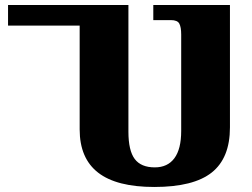

<svg xmlns="http://www.w3.org/2000/svg" viewBox="-20 -734 1002 764"><path d="M297 -219V-632H12V-714H491V-210Q491 -135 516 -101.5Q541 -68 596 -68Q647 -68 674 -104.5Q701 -141 701 -213V-597Q701 -626 693.5 -640Q686 -654 660 -654H590V-714H895V-227Q895 -105 822.5 -47.5Q750 10 594 10Q444 10 370.5 -47Q297 -104 297 -219Z"/></svg>

Font: Noto Serif Georgian Black
Style: Regular
Weight: 900
Designer: Monotype Design team
Foundry: Monotype Imaging Inc.
Version: Version 1.000